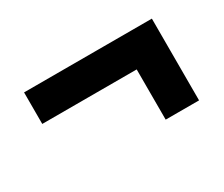

<svg xmlns="http://www.w3.org/2000/svg" viewBox="-59 -498 628 538"><g transform="rotate(-30 255.0 -229.0)"><path d="M460 -323V-96.5H352V-323ZM460 -259H46.5V-361H460Z"/></g></svg>

Font: Anek Malayalam SemiBold
Style: Regular
Weight: 600
Version: Version 1.003